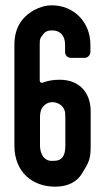

<svg xmlns="http://www.w3.org/2000/svg" viewBox="-20 -694 393 720"><path d="M187 6C237 6 269 -14 286 -41C314 -86 320 -97 320 -148V-276C320 -350 275 -394 206 -395C181 -395 160 -392 140 -384C135 -382 129 -386 129 -391V-526C129 -549 130 -550 143 -567C150 -576 160 -580 175 -580C207 -580 224 -560 224 -526V-499C224 -487 233 -477 246 -477H297C309 -477 319 -487 319 -499V-526C319 -613 255 -674 175 -674C152 -674 130 -668 108 -656C59 -629 34 -586 34 -526V-148C34 -49 101 6 187 6ZM130 -148V-253C130 -266 132 -277 135 -284C140 -296 156 -311 176 -311C195 -311 218 -299 223 -277L224 -274L225 -253V-148C225 -120 219 -91 183 -91H180C146 -87 130 -117 130 -148Z"/></svg>

Font: DIN Rundschrift
Style: Eng
Weight: 400
Width: 3
Version: Version 1.027